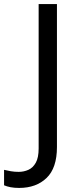

<svg xmlns="http://www.w3.org/2000/svg" viewBox="-98 -734 391 944"><path d="M-4 190Q-28 190 -46 186.5Q-64 183 -78 177V101Q-62 105 -44 108Q-26 111 -6 111Q19 111 41.5 101Q64 91 78 66Q92 41 92 -4V-714H182V-11Q182 92 131 141Q80 190 -4 190Z"/></svg>

Font: Noto Sans Tifinagh Ahaggar
Style: Regular
Weight: 400
Designer: JamraPatel
Foundry: JamraPatel LLC
Version: Version 2.006; ttfautohint (v1.8.4.7-5d5b)